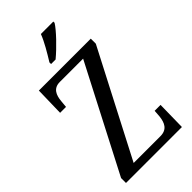

<svg xmlns="http://www.w3.org/2000/svg" viewBox="-282 -1005 1080 1080"><g transform="rotate(-45 258.0 -465.5)"><path d="M206 -784V-771H242C292 -812 363 -886 384 -921V-931H285C268 -886 235 -831 206 -784ZM31 0H476L479 -173H432L429 -131C424 -86 408 -49 354 -49H141L465 -674V-714H52L48 -541H95L99 -584C103 -627 118 -665 170 -665H355L31 -39Z"/></g></svg>

Font: Noto Serif Tamil Condensed
Style: Italic
Weight: 400
Width: 3
Italic angle: -12°
Designer: Indian Type Foundry, Tom Grace, and the Monotype Design Team
Foundry: Monotype Imaging Inc.
Version: Version 2.003